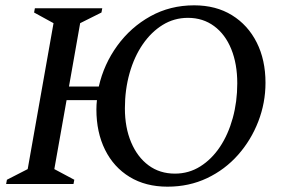

<svg xmlns="http://www.w3.org/2000/svg" viewBox="-20 -691 1074 721"><path d="M3 0 6 -16 84 -56 181 -604 108 -644 111 -660H364L361 -644L281 -604L239 -366H351Q370 -450 420.5 -519.5Q471 -589 545 -630Q619 -671 709 -671Q791 -671 851 -634Q911 -597 944 -531.5Q977 -466 977 -380Q977 -305 950 -235Q923 -165 874 -109.5Q825 -54 757.5 -22Q690 10 609 10Q527 10 467 -26.5Q407 -63 374.5 -128.5Q342 -194 342 -280Q342 -298 344 -315H230L184 -56L259 -16L256 0ZM637 -39Q689 -39 732 -66Q775 -93 806 -139.5Q837 -186 854 -247.5Q871 -309 871 -378Q871 -451 848.5 -506.5Q826 -562 784 -593Q742 -624 686 -624Q634 -624 591 -597.5Q548 -571 516 -524.5Q484 -478 466.5 -416Q449 -354 449 -284Q449 -212 472.5 -156.5Q496 -101 538 -70Q580 -39 637 -39Z"/></svg>

Font: Spectral SC Medium
Style: Italic
Weight: 500
Italic angle: -10°
Designer: Jean-Baptiste Levee
Foundry: Production Type
Version: Version 2.001